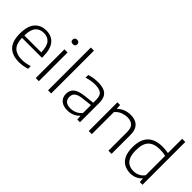

<svg xmlns="http://www.w3.org/2000/svg" viewBox="82 -1680 2563 2563"><g transform="rotate(45 1363.0 -399.0)"><path d="M315 9.5Q189.5 9.5 122.2 -57Q55 -123.5 55 -270.5Q55 -412.5 115 -481Q175 -549.5 278 -549.5Q380 -549.5 436.5 -480.8Q493 -412 493 -269.5V-249.5H116Q119 -137 171.2 -88.8Q223.5 -40.5 321.5 -40.5Q355 -40.5 390.8 -47Q426.5 -53.5 466 -65V-14.5Q388 9.5 315 9.5ZM277.5 -503Q203.5 -503 160.8 -454.8Q118 -406.5 116 -294H435Q432.5 -406 392 -454.5Q351.5 -503 277.5 -503Z M625.5 0V-541.5H684.5V0ZM655 -669.5Q610.5 -669.5 610.5 -710.5Q610.5 -730 622.2 -741.2Q634 -752.5 655 -752.5Q676 -752.5 687.8 -741.2Q699.5 -730 699.5 -710.5Q699.5 -669.5 655 -669.5Z M857.5 0V-808H916.5V0Z M1228 8.5Q1148 8.5 1103.5 -30.2Q1059 -69 1059 -136.5Q1059 -205 1105.5 -243.5Q1152 -282 1256 -293L1401.5 -309.5V-363Q1401.5 -444 1362.2 -471.8Q1323 -499.5 1248 -499.5Q1214.5 -499.5 1173.8 -493.5Q1133 -487.5 1092 -473V-524Q1127 -536.5 1170.2 -543Q1213.5 -549.5 1253 -549.5Q1320 -549.5 1366 -532.2Q1412 -515 1436 -473.8Q1460 -432.5 1460 -361V0H1409.5L1405 -63H1400Q1371 -30 1325.5 -10.8Q1280 8.5 1228 8.5ZM1120 -141.5Q1120 -93 1149.2 -66.2Q1178.5 -39.5 1239 -39.5Q1283 -39.5 1325.2 -57.5Q1367.5 -75.5 1401.5 -114.5V-265.5L1258.5 -249Q1184 -240.5 1152 -214.2Q1120 -188 1120 -141.5Z M1625.5 0V-541.5H1675.5L1680 -477.5H1685Q1762 -549.5 1871.5 -549.5Q1926.5 -549.5 1968.2 -530.2Q2010 -511 2033.2 -468Q2056.5 -425 2056.5 -353.5V0H1997.5V-352.5Q1997.5 -432 1961 -464Q1924.5 -496 1862 -496Q1819 -496 1770 -478Q1721 -460 1684.5 -416V0Z M2416 9Q2352 9 2301 -18Q2250 -45 2220.2 -104.2Q2190.5 -163.5 2190.5 -259.5Q2190.5 -406 2262 -477.8Q2333.5 -549.5 2471.5 -549.5Q2501 -549.5 2529.2 -546.8Q2557.5 -544 2581 -539.5V-808H2640.5V0H2589.5L2585 -61.5H2580.5Q2552.5 -29.5 2510.2 -10.2Q2468 9 2416 9ZM2426.5 -43Q2469 -43 2510.2 -61.2Q2551.5 -79.5 2581 -121V-486.5Q2532.5 -499 2471.5 -499Q2361 -499 2306.2 -443.2Q2251.5 -387.5 2251.5 -265Q2251.5 -182 2273.5 -133.5Q2295.5 -85 2335 -64Q2374.5 -43 2426.5 -43Z"/></g></svg>

Font: Encode Sans Semi Expanded Light
Style: Regular
Weight: 300
Width: 6
Designer: Multiple Designers
Foundry: Impallari Type
Version: Version 3.000; ttfautohint (v1.8.3) -l 8 -r 50 -G 200 -x 14 